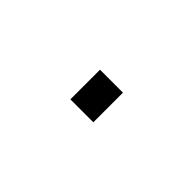

<svg xmlns="http://www.w3.org/2000/svg" viewBox="-23 -83 142 142"><g transform="rotate(-45 48.5 -12.0)"><path d="M33 0V-24H64V0Z"/></g></svg>

Font: Foldit Thin
Style: Regular
Weight: 100
Designer: Sophia Tai
Foundry: Sophia Tai
Version: Version 1.003